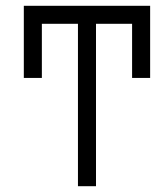

<svg xmlns="http://www.w3.org/2000/svg" viewBox="-20 -645 540 665"><path d="M250 -562.5V0H312.5V-562.5H437.5V-375H500Q500 -375 500 -625H62.5Q62.5 -625 62.5 -375H125V-562.5Z"/></svg>

Font: Unifont
Style: Regular
Weight: 500
Version: Version 15.1.04